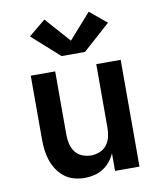

<svg xmlns="http://www.w3.org/2000/svg" viewBox="-87 -843 773 921"><g transform="rotate(-10 300.0 -383.0)"><path d="M252 8Q226 8 200 1Q174 -6 153.5 -22Q133 -38 118.5 -60Q104 -82 95.5 -107Q87 -132 84 -158Q81 -184 81 -210V-520H200V-210Q200 -188 205 -166.5Q210 -145 223 -127.5Q236 -110 257 -101.5Q278 -93 300 -93Q322 -93 343 -101.5Q364 -110 377 -127.5Q390 -145 395 -166.5Q400 -188 400 -210V-520H519V0H400V-86Q391 -65 376 -46.5Q361 -28 341 -15.5Q321 -3 298 2.5Q275 8 252 8ZM243 -587 110 -706 192 -774 300 -652 408 -774 490 -706 357 -587Z"/></g></svg>

Font: Zed Sans Extended
Style: Bold
Weight: 700
Width: 7
Designer: Belleve Invis
Foundry: Belleve Invis
Version: Version 1.0.0; ttfautohint (v1.8.4)